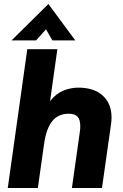

<svg xmlns="http://www.w3.org/2000/svg" viewBox="-20 -944 616 964"><path d="M19 0 117 -697H268L223 -377L203 -381Q222 -431 250.5 -457.5Q279 -484 311.5 -494Q344 -504 373 -504Q453 -504 496.5 -463.5Q540 -423 540 -355Q540 -348 539.5 -340Q539 -332 538 -324L492 0H341L380 -276Q382 -287 382.5 -295.5Q383 -304 383 -311Q383 -344 369 -358.5Q355 -373 324 -373Q273 -373 243 -336.5Q213 -300 202 -226L170 0ZM38 -741 223 -924 358 -741H243L211 -797L161 -741Z"/></svg>

Font: Hanken Grotesk Black
Style: Italic
Weight: 900
Italic angle: -8°
Designer: Alfredo Marco Pradil
Foundry: Hanken Design Co.
Version: Version 3.013